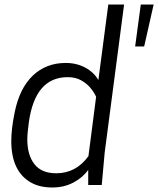

<svg xmlns="http://www.w3.org/2000/svg" viewBox="-20 -820 701 851"><path d="M212 11Q157 11 119 -10Q30 -59 30 -195Q30 -249 45 -322Q67 -430 126 -485.5Q185 -541 271 -541Q320 -541 358.5 -520Q397 -499 416 -465L460 -800H530L444 -144L431 0H371V-67Q347 -33 305.5 -11Q264 11 212 11ZM229 -52Q317 -52 372 -128L406 -391Q398 -409 382 -429Q366 -449 340.5 -463.5Q315 -478 280 -478Q136 -478 108 -279Q101 -227 101 -203Q101 -133 132.5 -92.5Q164 -52 229 -52ZM619 -614H579L604 -800H661Z"/></svg>

Font: Tanohe Sans
Style: Italic
Weight: 400
Designer: Village Type and Design LLC & Cristiano Sobral
Foundry: Cooper Hewitt Smithsonian Design Museum
Version: Version 1.00;September 29, 2021;FontCreator 13.0.0.2655 64-b